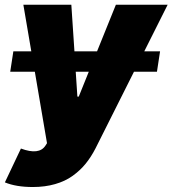

<svg xmlns="http://www.w3.org/2000/svg" viewBox="-35 -565 710 790"><path d="M623.6 -353.7 610.8 -269.9H516.3L358 45.5Q339.8 81 317.3 108.7Q294.7 136.4 263.8 158.6Q233 180.8 191.4 192.6Q149.9 204.5 100.1 204.5Q31.2 204.5 -14.9 185.4L51.1 46.2Q126.1 74.2 152 34.1L158.4 24.1L108.3 -269.9H7.1L19.9 -353.7H93.8L61.1 -545.5H258.5L271.3 -353.7H364.3L441.8 -545.5H654.8L558.6 -353.7ZM330.3 -269.9H276.6L283.4 -167.6H289.1Z"/></svg>

Font: Karasuma Gothic
Style: Italic
Weight: 900
Italic angle: -9.39999°
Designer: Rasmus Andersson / Ryoko Nishizuka
Foundry: Genbu
Version: Version 1.00